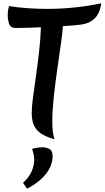

<svg xmlns="http://www.w3.org/2000/svg" viewBox="-20 -816 636 1168"><path d="M27 -723Q27 -740 29.5 -755Q32 -770 35 -779Q92 -770 150.5 -766Q209 -762 266 -762Q436 -762 596 -796Q587 -732 553.5 -701.5Q520 -671 470 -666Q448 -663 420.5 -661Q393 -659 363 -657Q360 -619 352.5 -564Q345 -509 335.5 -445Q326 -381 317.5 -315Q309 -249 303.5 -187.5Q298 -126 298 -78Q298 -2 312 31Q257 16 227 -5.5Q197 -27 185 -57Q173 -87 173 -129Q173 -165 180.5 -221.5Q188 -278 198 -348Q208 -418 217 -495Q226 -572 229 -650Q184 -648 143 -647Q102 -646 73 -646Q44 -646 35.5 -671Q27 -696 27 -723ZM175 90Q188 86 205.5 83Q223 80 238 80Q261 80 280.5 90.5Q300 101 300 134Q300 189 261 240Q222 291 145 332L120 296Q154 266 171 229.5Q188 193 188 155Q188 139 184.5 122.5Q181 106 175 90Z"/></svg>

Font: Merienda SemiBold
Style: Regular
Weight: 600
Designer: Eduardo Rodriguez Tunni
Foundry: Eduardo Rodriguez Tunni
Version: Version 2.001; ttfautohint (v1.8.4.7-5d5b)